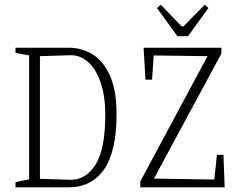

<svg xmlns="http://www.w3.org/2000/svg" viewBox="-20 -797 1021 817"><path d="M46 -22 104 -34V-561L46 -572V-594H272Q326 -594 372 -567Q418 -540 447 -477Q476 -414 476 -312Q476 -153 423 -76.5Q370 0 272 0H46ZM428 -309Q428 -389 408 -446.5Q388 -504 355 -533Q322 -562 282 -562L150 -558V-36L282 -32Q347 -32 387.5 -98Q428 -164 428 -309ZM577 -25 863 -558 634 -561 627 -458H599L591 -594H922V-569L635 -37L892 -33L903 -138H931L936 0H577ZM648 -763 664 -777 753 -685H761L851 -777L867 -763L780 -643H735Z"/></svg>

Font: Grenze ExtraLight
Style: Regular
Weight: 275
Designer: Renata Polastri
Foundry: Omnibus-Type
Version: Version 1.002; ttfautohint (v1.8)